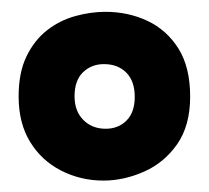

<svg xmlns="http://www.w3.org/2000/svg" viewBox="-20 -690 362 333"><path d="M159.3 -376.8Q120 -376.8 85.9 -394.2Q51.8 -411.7 32.1 -444.1Q12.3 -476.5 12.3 -522.8Q12.3 -564.2 26 -592.3Q39.7 -620.5 61.7 -637.6Q83.7 -654.7 110.5 -662.1Q137.3 -669.5 162.8 -669.5Q202.3 -669.5 235.8 -653.8Q269.3 -638 289.6 -605.6Q309.8 -573.2 309.8 -522.5Q309.8 -472.2 287.2 -439.8Q264.5 -407.5 229.6 -392.2Q194.7 -376.8 159.3 -376.8ZM163.2 -466.7Q185.3 -466.7 199.5 -481Q213.7 -495.3 213.7 -522Q213.7 -549.5 198.9 -564.2Q184.2 -578.8 160.2 -578.8Q138.7 -578.8 124 -564.7Q109.3 -550.5 109.3 -523Q109.3 -497.2 124.6 -481.9Q139.8 -466.7 163.2 -466.7Z"/></svg>

Font: Bricolage Grotesque 96pt ExtraBold SemiCondensed
Style: Regular
Weight: 800
Width: 4
Version: Version 1.001;gftools[0.9.33.dev8+g029e19f]